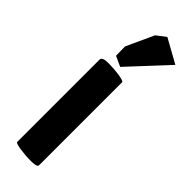

<svg xmlns="http://www.w3.org/2000/svg" viewBox="-263 -784 817 817"><g transform="rotate(45 145.5 -376.0)"><path d="M47 0V-496Q47 -512 83 -512Q119 -512 151 -507Q183 -502 183 -496V0Q183 6 182 8Q177 16 144 16Q111 16 79 11Q47 6 47 0ZM131 -536 85 -557 84 -612 141 -736 183 -768 291 -708Z"/></g></svg>

Font: Chau Philomene One
Style: Regular
Weight: 400
Designer: Vicente Lamonaca
Foundry: TipoType
Version: Version 1.002